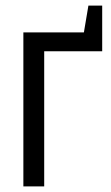

<svg xmlns="http://www.w3.org/2000/svg" viewBox="-20 -662 395 682"><path d="M63 0H137V-480H343V-642H294L278 -547H63Z"/></svg>

Font: Involve
Style: Regular
Weight: 400
Designer: Stefan Peev
Foundry: Context Ltd.
Version: Version 1.001